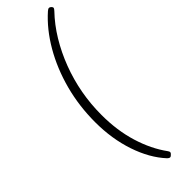

<svg xmlns="http://www.w3.org/2000/svg" viewBox="-331 -785 998 998"><g transform="rotate(-45 168.5 -285.5)"><path d="M216 212Q212 212 208 209.5Q204 207 201 204Q139 137 104 33Q69 -71 69 -193Q69 -311 98 -420Q127 -529 180 -620.5Q233 -712 304 -775Q310 -780 313 -781.5Q316 -783 320 -783Q323 -783 327 -780.5Q331 -778 334 -774Q337 -770 337 -767Q337 -764 334 -759.5Q331 -755 328 -752Q279 -701 240.5 -637.5Q202 -574 174.5 -501.5Q147 -429 133 -352.5Q119 -276 119 -196Q119 -82 148.5 14Q178 110 230 181Q233 185 234 188Q235 191 235 193Q235 197 231 201.5Q227 206 223 209Q219 212 216 212Z"/></g></svg>

Font: Asap ExtraLight
Style: Italic
Weight: 250
Italic angle: -6°
Version: Version 3.001